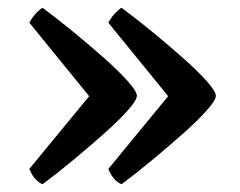

<svg xmlns="http://www.w3.org/2000/svg" viewBox="-20 -505 614 491"><path d="M89 -34Q82 -36 72.5 -45Q63 -54 55 -73L208 -259L55 -447Q64 -463 74 -473Q84 -483 89 -485Q128 -456 170 -421.5Q212 -387 248.5 -354.5Q285 -322 307.5 -296.5Q330 -271 330 -260Q330 -249 307.5 -223.5Q285 -198 248.5 -165.5Q212 -133 170 -98Q128 -63 89 -34ZM291 -34Q284 -36 274.5 -45Q265 -54 257 -73L410 -259L257 -447Q266 -463 276 -473Q286 -483 291 -485Q330 -456 372 -421.5Q414 -387 450.5 -354.5Q487 -322 509.5 -296.5Q532 -271 532 -260Q532 -249 509.5 -223.5Q487 -198 450.5 -165.5Q414 -133 372 -98Q330 -63 291 -34Z"/></svg>

Font: Texturina SemiBold
Style: Regular
Weight: 600
Designer: Guillermo Torres Carreño
Foundry: Omnibus-Type
Version: Version 1.002; ttfautohint (v1.8.3)